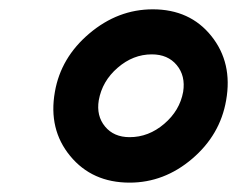

<svg xmlns="http://www.w3.org/2000/svg" viewBox="-20 -766 506 410"><path d="M306.2 -746.1Q385.7 -746.1 431.4 -689Q477.1 -631.8 462.9 -551.8Q450.2 -478 390.4 -427Q330.6 -376 256.8 -376Q176.8 -376 129.9 -432.9Q83 -489.7 97.2 -569.8Q109.9 -643.1 170.9 -694.6Q231.9 -746.1 306.2 -746.1ZM304.2 -649.9Q264.2 -649.9 231.2 -621.3Q198.2 -592.8 190.9 -551.8Q185.5 -518.6 204.3 -495.8Q223.1 -473.1 256.8 -473.1Q297.4 -473.1 330.6 -501.5Q363.8 -529.8 371.1 -569.8Q376.5 -604 357.4 -627Q338.4 -649.9 304.2 -649.9Z"/></svg>

Font: Stilu SemiBold
Style: Italic
Weight: 600
Italic angle: -10°
Designer: Genilson Lima Santos
Foundry: Genilson Lima Santos
Version: Version 1.200;PS 001.200;hotconv 1.0.88;makeotf.lib2.5.64775